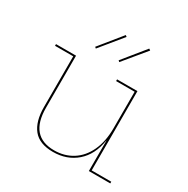

<svg xmlns="http://www.w3.org/2000/svg" viewBox="-173 -918 1054 1078"><g transform="rotate(30 354.0 -378.5)"><path d="M679 -11V0H540V-197H539Q524 -99 462.5 -45.5Q401 8 311 8Q223 8 182.5 -42Q142 -92 142 -186V-514H24V-525H154V-188Q154 -3 312 -3Q379 -3 430.5 -35.5Q482 -68 511 -130Q540 -192 540 -277V-514H420V-525H552V-11ZM347 -758 230 -615 222 -622 338 -765ZM500 -758 382 -615 374 -622 490 -765Z"/></g></svg>

Font: Hepta Slab Thin
Style: Regular
Weight: 250
Designer: Michael LaGattuta
Foundry: Michael LaGattuta
Version: Version 1.100; ttfautohint (v1.8) -l 8 -r 50 -G 200 -x 14 -D